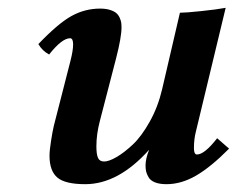

<svg xmlns="http://www.w3.org/2000/svg" viewBox="-20 -466 612 496"><path d="M279.8 -314.9 237.8 -152.8Q229 -119.1 229 -87.9Q229 -67.4 233.2 -58.1Q237.3 -48.8 249 -48.8Q261.2 -48.8 280.8 -60.1Q300.3 -71.3 323 -92.5Q345.7 -113.8 366.9 -151.9Q388.2 -189.9 398.9 -235.8L444.8 -433.1Q459.5 -433.1 499.5 -437.3Q539.6 -441.4 563 -445.8L485.8 -125Q481 -106 481 -83Q481 -66.9 488.8 -66.9Q508.3 -66.9 541 -108.9L571.8 -82Q524.4 -34.2 486.3 -12.2Q448.2 9.8 410.2 9.8Q392.1 9.8 380.4 5.1Q368.7 0.5 363.8 -8.1Q358.9 -16.6 357.4 -23.4Q356 -30.3 356 -39.1Q356 -55.7 365.2 -79.1Q285.6 9.8 200.2 9.8Q148.4 9.8 128.2 -7.3Q107.9 -24.4 107.9 -64Q107.9 -76.7 111.8 -101.8Q115.7 -127 119.1 -141.1L162.1 -309.1Q168.9 -335.9 168.9 -351.1Q168.9 -367.2 161.1 -367.2Q140.1 -367.2 106.9 -325.2Q89.4 -334.5 79.1 -352.1Q129.9 -405.3 164.6 -424.6Q199.2 -443.8 238.8 -443.8Q253.4 -443.8 264.2 -440.4Q274.9 -437 280.5 -432.1Q286.1 -427.2 289.3 -419.9Q292.5 -412.6 293.2 -407.2Q293.9 -401.9 293.9 -395Q293.9 -369.6 279.8 -314.9Z"/></svg>

Font: Linux Libertine G
Style: Bold Italic
Weight: 700
Italic angle: -11.5°
Designer: Philipp H. Poll
Foundry: Philipp H. Poll
Version: Version 4.1.0